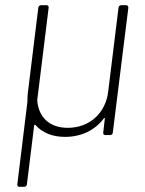

<svg xmlns="http://www.w3.org/2000/svg" viewBox="-20 -522 562 742"><path d="M438 -492 398 -167C388 -85 326 -28 242 -28C173 -28 130 -67 124 -132C124 -133 124 -135 124 -136L168 -492C169 -498 165 -502 160 -502H139C133 -502 129 -498 128 -492L87 -158C86 -148 86 -138 86 -129L47 190C46 196 49 200 55 200H73C79 200 84 196 84 190L112 -37C113 -40 115 -41 117 -39C143 -9 183 7 231 7C295 7 347 -19 381 -64C383 -68 386 -67 385 -63L379 -10C378 -4 381 0 387 0H405C411 0 416 -4 416 -10L476 -492C476 -498 473 -502 467 -502H449C443 -502 438 -498 438 -492Z"/></svg>

Font: Barlow ExtraLight
Style: Italic
Weight: 275
Italic angle: -7°
Designer: Jeremy Tribby
Foundry: Tribby Type
Version: Version 1.422;hotconv 1.0.109;makeotfexe 2.5.65596